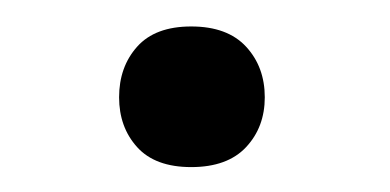

<svg xmlns="http://www.w3.org/2000/svg" viewBox="-20 -431 301 148"><path d="M71.8 -356Q71.8 -379.4 85.7 -395Q99.6 -410.6 127.4 -410.6Q155.3 -410.6 169.7 -395Q184.1 -379.4 184.1 -356Q184.1 -333 169.7 -317.6Q155.3 -302.2 127.4 -302.2Q99.6 -302.2 85.7 -317.6Q71.8 -333 71.8 -356Z"/></svg>

Font: Roboto
Style: Regular
Weight: 400
Designer: Google
Version: Version 2.134; 2016; ttfautohint (v1.6)